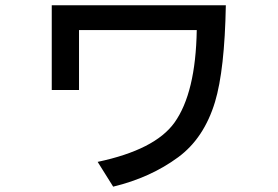

<svg xmlns="http://www.w3.org/2000/svg" viewBox="-20 -635 1040 719"><path d="M173.8 -615.2H825.7Q821.3 -373.5 785.2 -253.4Q744.1 -117.7 647.5 -46.4Q543.5 30.3 403.8 64L345.7 -28.8Q560.5 -74.2 633.3 -175.8Q712.9 -287.1 716.8 -522.5H275.9V-297.9H173.8Z"/></svg>

Font: BIZ UDGothic
Style: Bold
Weight: 700
Monospace: yes
Designer: TypeBank Co., Ltd.
Foundry: Morisawa Inc.
Version: Version 1.05